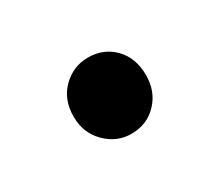

<svg xmlns="http://www.w3.org/2000/svg" viewBox="-45 -475 352 308"><g transform="rotate(-30 131.0 -321.5)"><path d="M131 -251Q104 -251 84 -271Q64 -291 64 -321Q64 -353 84 -372.5Q104 -392 131 -392Q160 -392 179 -372.5Q198 -353 198 -321Q198 -291 179 -271Q160 -251 131 -251Z"/></g></svg>

Font: UmiuVSE Medium
Style: Regular
Weight: 500
Designer: Paul D. Hunt
Foundry: Adobe
Version: Version 3.046;September 5, 2023;FontCreator 14.0.0.2901 64-b